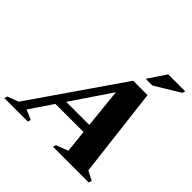

<svg xmlns="http://www.w3.org/2000/svg" viewBox="-287 -1060 1254 1254"><g transform="rotate(45 340.0 -433.0)"><path d="M160 -209 179.5 -268.5H508L488.5 -209ZM648 -54.5 712 -21 705 0H375L382.5 -21L465 -52.5L411 -575.5L439.5 -579L81.5 -50L149.5 -21L143 0H-74L-67 -21L10 -50.5L441 -675H574ZM490 -742 573.5 -866.5H730.5L725 -847L552.5 -742Z"/></g></svg>

Font: Newsreader 24pt ExtraBold
Style: Italic
Weight: 800
Italic angle: -17°
Designer: Hugues Gentile
Foundry: Production Type
Version: Version 1.003